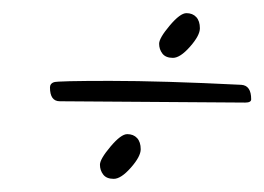

<svg xmlns="http://www.w3.org/2000/svg" viewBox="-20 -448 402 292"><path d="M362 -297Q362 -292 353 -292L71 -294Q56 -294 56 -315Q56 -321 62 -323Q68 -325 147.5 -325Q227 -325 347 -319Q362 -318 362 -297ZM173.5 -244Q183 -244 188.5 -238Q194 -232 194 -221Q194 -210 179 -193Q164 -176 153 -176Q142 -176 137 -182.5Q132 -189 132 -197.5Q132 -206 148 -225Q164 -244 173.5 -244ZM263.5 -428Q273 -428 278.5 -422Q284 -416 284 -405Q284 -394 269 -377Q254 -360 243 -360Q232 -360 227 -366.5Q222 -373 222 -381.5Q222 -390 238 -409Q254 -428 263.5 -428Z"/></svg>

Font: Mrs Saint Delafield
Style: Regular
Weight: 400
Designer: Alejandro Paul
Foundry: Alejandro Paul
Version: Version 1.001